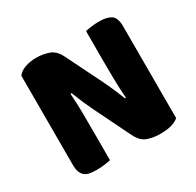

<svg xmlns="http://www.w3.org/2000/svg" viewBox="-138 -770 954 934"><g transform="rotate(-30 339.5 -303.5)"><path d="M614 -21Q600 -7 573.5 0.5Q547 8 510 8Q473 8 440 -3Q407 -14 386 -56L287 -258Q272 -289 260 -316.5Q248 -344 234 -380L228 -379Q232 -325 232.5 -269Q233 -213 233 -159V-4Q222 -1 199.5 2Q177 5 155 5Q133 5 116 2Q99 -1 88 -10Q77 -19 71 -34.5Q65 -50 65 -75V-575Q79 -595 108 -605Q137 -615 170 -615Q207 -615 240.5 -603.5Q274 -592 294 -551L394 -349Q409 -318 421 -290.5Q433 -263 447 -227L452 -228Q448 -282 447 -336Q446 -390 446 -444V-606Q457 -609 479.5 -612Q502 -615 524 -615Q568 -615 591 -599.5Q614 -584 614 -535Z"/></g></svg>

Font: Baloo
Style: Regular
Weight: 400
Designer: Sarang Kulkarni and Ek Type
Foundry: Ek Type
Version: Version 1.443;PS 1.000;hotconv 16.6.51;makeotf.lib2.5.65220;